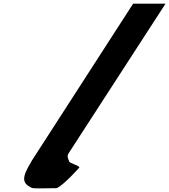

<svg xmlns="http://www.w3.org/2000/svg" viewBox="-20 -1028 924 1049"><path d="M707.4 -1008H884.4L355.2 -191C343.8 -173 352.5 -161.8 358.3 -145C361.5 -135.7 412.7 -124 413.7 -113C413.7 -113 333.1 -21.3 290.6 0C206.5 0 164.8 4.3 150.4 -3C99.6 -28.9 97.8 -57.6 152.9 -148L152.4 -148L164.4 -166.5C170.8 -176.7 177.8 -187.5 185.4 -199L186 -200Z"/></svg>

Font: Hussar
Style: BdWodka
Weight: 700
Foundry: Cannot Into Space Fonts
Version: Version 2.00